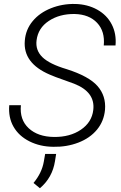

<svg xmlns="http://www.w3.org/2000/svg" viewBox="-20 -741 620 982"><path d="M457 -178.2Q468.3 -270 358.9 -313L265.6 -346.7L235.4 -358.9Q96.7 -418 106.9 -533.2Q111.3 -589.8 147 -632.8Q182.6 -675.8 241 -699Q299.3 -722.2 364.7 -720.7Q427.7 -719.2 477.3 -691.7Q526.9 -664.1 551.5 -616.2Q576.2 -568.4 570.8 -508.3H510.7Q517.6 -580.6 476.8 -624Q436 -667.5 361.8 -669.4Q284.7 -670.4 229.7 -634Q174.8 -597.7 167 -534.7Q160.6 -484.4 196.5 -449Q232.4 -413.6 321.3 -387.2Q434.6 -351.1 478.8 -300.8Q522.9 -250.5 517.1 -179.7Q511.7 -121.1 476.1 -77.9Q440.4 -34.7 380.9 -11.7Q321.3 11.2 252.9 9.8Q185.1 9.3 130.6 -18.1Q76.2 -45.4 49.1 -93Q22 -140.6 27.3 -203.1H86.9Q79.6 -128.9 126.7 -85.2Q173.8 -41.5 255.9 -40.5Q337.9 -39.6 393.8 -77.6Q449.7 -115.7 457 -178.2ZM184.1 221.7 151.4 194.8Q194.3 143.1 204.1 85.4L210.9 46.4H267.1L261.2 83.5Q248 167.5 184.1 221.7Z"/></svg>

Font: RobotoInd Light
Style: Italic
Weight: 300
Italic angle: -12°
Designer: Google
Version: Version 2.001151; 2014